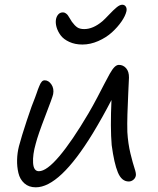

<svg xmlns="http://www.w3.org/2000/svg" viewBox="-20 -780 673 820"><path d="M332 -589.8Q300.3 -589.8 275.9 -601.1Q251.5 -612.3 239 -629.2Q226.6 -646 221.4 -664.3Q216.3 -682.6 219.2 -698.2Q221.7 -710.4 229.2 -718.8Q236.8 -727.1 249 -727.1Q255.4 -727.1 261.2 -722.9Q267.1 -718.8 270 -714.4Q272.9 -710 278.8 -700.4Q284.7 -690.9 287.1 -687Q298.8 -670.9 309.8 -663.3Q320.8 -655.8 339.8 -655.8Q377.4 -655.8 417 -689Q427.2 -697.8 445.8 -717.5Q464.4 -737.3 478 -748.5Q491.7 -759.8 502 -759.8Q512.2 -759.8 517.3 -751.7Q522.5 -743.7 520 -731.9Q515.6 -712.4 499 -688.2Q482.4 -664.1 458 -641.8Q433.6 -619.6 399.7 -604.7Q365.7 -589.8 332 -589.8ZM132.8 20Q103 20 84 2.9Q64.9 -14.2 58.6 -41.3Q52.2 -68.4 53 -97.7Q53.7 -127 61 -155.8Q71.8 -196.8 94.5 -265.4Q117.2 -334 129.9 -363.8Q132.8 -371.1 136.5 -382.1Q140.1 -393.1 142.3 -398.7Q144.5 -404.3 147.5 -411.6Q150.4 -418.9 152.6 -422.9Q154.8 -426.8 157.7 -430.4Q160.6 -434.1 163.8 -435.5Q167 -437 170.9 -437Q187.5 -437 199.5 -419.4Q211.4 -401.9 207 -377.9Q204.6 -365.2 173.3 -284.4Q142.1 -203.6 132.8 -167Q119.1 -119.6 121.3 -84.2Q123.5 -48.8 146 -48.8Q179.2 -48.8 233.4 -112.8Q287.6 -176.8 357.9 -295.9Q376.5 -327.6 395.5 -363.8Q414.6 -399.9 425.8 -422.1Q437 -444.3 448.5 -464.6Q460 -484.9 469.2 -493.9Q478.5 -502.9 487.8 -502.9Q506.3 -502.9 518.8 -488.5Q531.2 -474.1 530.8 -448.2Q530.3 -432.1 527.8 -383.3Q525.4 -334.5 524.2 -292.2Q522.9 -250 523.9 -215.8Q526.9 -166.5 537.1 -124.5Q547.4 -82.5 554.7 -60.8Q562 -39.1 560.1 -29.8Q558.1 -19 549.3 -12Q540.5 -4.9 529.8 -4.9Q499.5 -4.9 483.4 -43.7Q467.3 -82.5 457 -160.2Q450.7 -233.4 456.1 -353Q418.9 -280.8 376 -210Q235.4 20 132.8 20Z"/></svg>

Font: Shantell Sans Irregular
Style: Italic
Weight: 300
Italic angle: -11.31°
Designer: Stephen Nixon, Anya Danilova, Shantell Martin
Foundry: Arrow Type
Version: Version 1.006;[9816181b4]